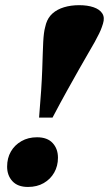

<svg xmlns="http://www.w3.org/2000/svg" viewBox="-20 -710 421 742"><path d="M378 -618.5 373.5 -605Q370 -594.5 363.2 -580.5Q356.5 -566.5 345.8 -547.2Q335 -528 319.8 -502Q304.5 -476 284.8 -441Q265 -406 239.5 -360.2Q214 -314.5 183 -255.5H131Q136 -314.5 139 -360.2Q142 -406 143.2 -441Q144.5 -476 145.2 -502Q146 -528 147 -547.2Q148 -566.5 149.8 -580.5Q151.5 -594.5 154.5 -605L158 -618.5Q165.5 -642.5 183.2 -658.2Q201 -674 227.5 -682Q254 -690 286 -690Q318 -690 341.5 -682Q365 -674 375.2 -658.2Q385.5 -642.5 378 -618.5ZM123 -179.5Q163 -179.5 183.5 -157.2Q204 -135 204 -100.5Q204 -68.5 189.5 -43Q175 -17.5 149 -2.5Q123 12.5 88 12.5Q48.5 12.5 28 -9.8Q7.5 -32 7.5 -66Q7.5 -99 22 -124.2Q36.5 -149.5 62.8 -164.5Q89 -179.5 123 -179.5Z"/></svg>

Font: Newsreader 16pt 16pt ExtraBold
Style: Italic
Weight: 800
Italic angle: -17°
Version: Version 1.003